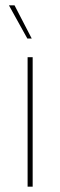

<svg xmlns="http://www.w3.org/2000/svg" viewBox="-20 -700 226 720"><path d="M83.5 0V-485.5H102.5V0ZM34.5 -680 99 -555.5H82.5L13.5 -680Z"/></svg>

Font: Anek Telugu Medium Thin
Style: Regular
Weight: 250
Version: Version 1.003